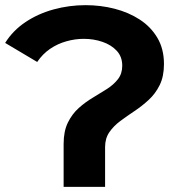

<svg xmlns="http://www.w3.org/2000/svg" viewBox="-40 -732 676 752"><path d="M209.2 0V-168.3Q209.2 -218.1 225.9 -252Q242.6 -285.9 268.6 -309.1Q294.5 -332.2 324 -349.7Q353.5 -367.2 379.5 -383.9Q405.4 -400.6 422.1 -422.1Q438.8 -443.7 438.8 -474.5Q438.8 -510 417.2 -533.2Q395.5 -556.4 361.2 -568.1Q326.8 -579.9 288.2 -579.9Q254.1 -579.9 219.8 -570.2Q185.4 -560.6 156.1 -540.6Q126.8 -520.6 105.7 -489.3L-19.8 -563.9Q10.7 -612.6 59.9 -645.5Q109 -678.4 170 -695.1Q231 -711.8 295.1 -711.8Q354.1 -711.8 408.8 -697.8Q463.5 -683.8 507.1 -655.5Q550.8 -627.2 576.5 -583.7Q602.2 -540.2 602.2 -481.1Q602.2 -432.8 585.5 -398.9Q568.8 -365 542.3 -340.7Q515.9 -316.4 486.9 -297.1Q457.9 -277.8 431.4 -258.2Q405 -238.6 388.3 -214.3Q371.6 -190 371.6 -156V0Z"/></svg>

Font: Montserrat Alternates Thin
Style: Regular
Weight: 100
Designer: Julieta Ulanovsky
Foundry: Julieta Ulanovsky
Version: Version 9.000